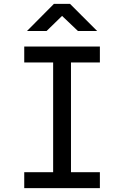

<svg xmlns="http://www.w3.org/2000/svg" viewBox="-20 -970 640 990"><path d="M105 0V-82H254V-648H105V-730H495V-648H346V-82H495V0ZM119 -810 258 -950H341L481 -810H382L300 -888L220 -810Z"/></svg>

Font: JetBrainsMonoNL NFM
Style: Regular
Weight: 400
Monospace: yes
Designer: Philipp Nurullin, Konstantin Bulenkov
Foundry: JetBrains
Version: Version 2.304; ttfautohint (v1.8.4.7-5d5b);Nerd Fonts 3.3.0